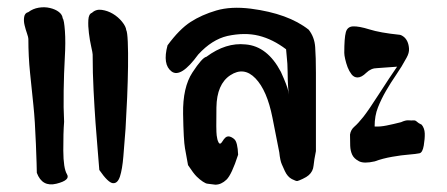

<svg xmlns="http://www.w3.org/2000/svg" viewBox="-20 -487 1214 522"><path d="M231.9 -338.9Q231.9 -342.8 228 -360.1Q224.1 -377.4 221.7 -397Q219.2 -416.5 220.2 -432.9Q221.2 -449.2 230 -452.1Q240.7 -462.4 256.6 -460.2Q272.5 -458 286.9 -449.5Q301.3 -440.9 311.8 -428Q322.3 -415 323.2 -405.3Q326.2 -400.4 327.4 -373Q328.6 -345.7 328.1 -306.6Q327.6 -267.6 325.7 -221.9Q323.7 -176.3 321.3 -136.7Q318.4 -97.2 315.4 -62Q312.5 -26.9 306.2 -7.3Q299.8 12.2 286.9 11Q273.9 9.8 250 -24.9Q248.5 -45.9 245.6 -79.1Q242.7 -112.3 239.7 -153.3Q236.8 -194.3 234.4 -241.2Q231.9 -288.1 231.9 -338.9ZM57.1 -381.3Q57.1 -385.3 53.5 -395.8Q49.8 -406.2 46.9 -418.2Q43.9 -430.2 45.7 -440.9Q47.4 -451.7 57.1 -454.1Q69.3 -463.4 85.2 -466.1Q101.1 -468.8 115.7 -465.3Q130.4 -461.9 139.9 -454.6Q149.4 -447.3 150.4 -437.5Q154.3 -433.1 156.5 -402.8Q158.7 -372.6 156.2 -330.1Q153.8 -287.6 153.1 -240.2Q152.3 -192.9 154.3 -155.8Q151.9 -126 152.1 -77.6Q152.3 -29.3 162.1 -13.2Q171.9 2.9 133.3 12.5Q94.7 22 80.1 -17.1Q80.1 -31.7 77.6 -95.5Q75.2 -159.2 70.8 -200.9Q66.4 -242.7 61.8 -288.1Q57.1 -333.5 57.1 -381.3Z M743.7 -291.5Q761.2 -252.9 763.7 -239.3Q765.6 -225.6 764.9 -231.2Q764.2 -236.8 763.2 -252Q762.2 -267.1 762 -291.5Q761.7 -315.9 759.8 -330.6Q759.8 -334.5 757.8 -353Q721.7 -380.4 683.6 -389.9Q645.5 -399.4 598.1 -389.2Q556.2 -379.4 519 -338.9Q471.7 -273.9 446.5 -292.7Q421.4 -311.5 435.5 -363.8Q467.8 -407.7 498 -427.2Q528.3 -446.8 568.1 -458.5Q607.9 -470.2 662.1 -463.4Q763.7 -450.2 819.3 -406.2Q835 -386.2 836.9 -359.1Q838.9 -332 838.9 -288.6V-76.2Q834 -52.2 832.5 -36.6Q831.1 -21 819.3 -10.7Q814 -5.9 803 -0.7Q792 4.4 788.6 5.1Q785.2 5.9 773.4 -0.2Q761.7 -6.3 754.4 -22Q750.5 -30.8 746.1 -40.5Q741.7 -50.3 739.3 -72.8Q735.4 -93.3 720.7 -167.2Q706.1 -241.2 674.6 -273.9Q643.1 -306.6 606.2 -282.5Q569.3 -258.3 568.4 -194.8Q567.4 -131.3 569.1 -118.9Q570.8 -106.4 573.2 -102.1Q577.6 -90.3 585.2 -103.3Q592.8 -116.2 600.6 -116.2Q608.4 -116.2 617.2 -108.4Q626 -100.6 627.4 -66.4Q609.9 -12.2 595.7 1.5Q581.5 15.1 565.4 15.1Q549.3 12.7 544.4 12.5Q539.6 12.2 531.5 6.8Q523.4 1.5 514.9 -6.8Q506.3 -15.1 491.2 -38.1Q486.8 -62.5 482.9 -84Q479 -105.5 477.8 -177.5Q476.6 -249.5 503.2 -290Q529.8 -330.6 541 -332.5Q594.2 -372.1 647.9 -366.2Q707 -361.3 743.7 -291.5Z M931.6 -121.1Q933.6 -134.3 943.6 -142.8Q953.6 -151.4 967.8 -169.2Q981.9 -187 1011.2 -232.7Q1040.5 -278.3 1059.6 -305.7L1005.4 -301.8Q988.8 -301.8 975.8 -289.1Q962.9 -276.4 952.1 -276.4Q942.4 -276.4 935.8 -284.9Q929.2 -293.5 925 -304.4Q920.9 -315.4 918.5 -326.2Q916 -336.9 916 -343.3Q916 -383.8 920.2 -399.2Q924.3 -414.6 939.9 -415.3Q955.6 -416 984.6 -407Q1013.7 -397.9 1064.9 -392.6Q1069.8 -392.6 1076.4 -387.9Q1083 -383.3 1087.2 -374.8Q1091.3 -366.2 1092 -354.7Q1092.8 -343.3 1085.4 -330.1Q1072.3 -305.7 1057.1 -283.7Q1042 -261.7 1029.3 -239.7Q1016.6 -217.8 1007.6 -195.1Q998.5 -172.4 998.5 -143.1Q1013.2 -142.1 1031.2 -145.8Q1049.3 -149.4 1070.3 -154.8Q1083 -160.6 1090.8 -159.9Q1098.6 -159.2 1104 -159.7Q1109.4 -160.2 1113.3 -156.2Q1117.2 -152.3 1126.5 -147.9Q1134.3 -138.2 1134.8 -124.3Q1135.3 -110.4 1132.1 -91.3Q1128.9 -72.3 1120.6 -70.3Q1112.3 -68.4 1088.4 -66.4Q1073.2 -65.4 1046.6 -60.8Q1020 -56.2 999 -48.3Q969.7 -41.5 956.1 -48.6Q942.4 -55.7 937.5 -66.4Q932.6 -77.1 932.1 -90.6Q931.6 -104 931.6 -121.1Z"/></svg>

Font: AKL 022
Style: Regular
Weight: 400
Designer: AKL
Foundry: AKL
Version: Version 2.053;August 19, 2024;FontCreator 13.0.0.2675 64-bit